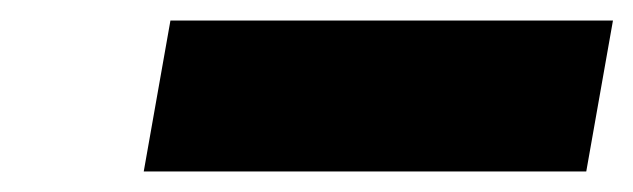

<svg xmlns="http://www.w3.org/2000/svg" viewBox="-20 -789 617 187"><path d="M577 -769 551 -622H120L146 -769Z"/></svg>

Font: Fz Poppins Black
Style: Italic
Weight: 900
Italic angle: -10°
Designer: Ninad Kale (Devanagari), Jonny Pinhorn (Latin)
Foundry: Indian Type Foundry
Version: Vit hóa bi Vntype.Com & FontZin.Com